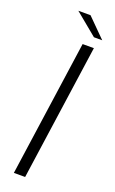

<svg xmlns="http://www.w3.org/2000/svg" viewBox="-142 -749 471 785"><g transform="rotate(20 93.5 -356.5)"><path d="M33 0 117 -591H166L82 0ZM151 -633 54 -713H107L187 -633Z"/></g></svg>

Font: Alumni Sans Thin Light
Style: Italic
Weight: 300
Italic angle: -8°
Version: Version 1.016